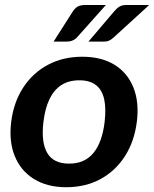

<svg xmlns="http://www.w3.org/2000/svg" viewBox="-20 -752 625 779"><path d="M313.7 -521.8Q391.4 -521.8 444.3 -489.3Q497.2 -456.8 521.2 -397.3Q545.2 -337.7 535.2 -258Q525.2 -178.3 486.9 -118.4Q448.7 -58.6 387.8 -25.5Q326.8 7.6 248.6 7.6Q171.7 7.6 118.1 -25.5Q64.4 -58.6 40 -118.4Q15.5 -178.3 25.5 -258Q35.5 -337.7 74.5 -397.3Q113.6 -456.8 174.9 -489.3Q236.3 -521.8 313.7 -521.8ZM260.4 -88.1Q323.4 -88.1 359 -131.2Q394.6 -174.4 404.5 -257Q410.9 -312.9 402.5 -350.2Q394.1 -387.6 369.2 -406.9Q344.3 -426.2 302.3 -426.2Q258.8 -426.2 228.8 -406.7Q198.8 -387.2 180.7 -349.6Q162.6 -312 156.2 -257Q146.3 -175.7 171.4 -131.9Q196.5 -88.1 260.4 -88.1ZM327.3 -731.8H409.6L293.1 -601.1Q277.1 -583.1 249.3 -583.1H197.4L275.2 -705.3Q283.7 -718.6 295 -725.2Q306.3 -731.8 327.3 -731.8ZM494.4 -731.8H585.4L442.3 -601.1Q432 -591.4 422.8 -587.3Q413.5 -583.1 398.9 -583.1H338.8L442.7 -705.3Q453.8 -718.6 464.7 -725.2Q475.5 -731.8 494.4 -731.8Z"/></svg>

Font: Aleo
Style: Italic
Weight: 400
Italic angle: -7°
Designer: Alessio Laiso
Foundry: Alessio Laiso
Version: Version 2.001;gftools[0.9.29]